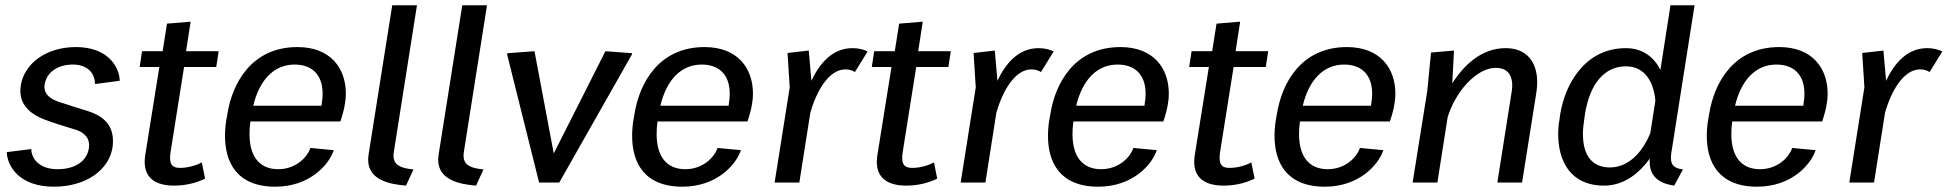

<svg xmlns="http://www.w3.org/2000/svg" viewBox="-20 -695 7415 731"><path d="M5.8 -115.8C7.5 -61.7 54.2 15.8 185 15.8C309.2 15.8 395 -49.2 408.3 -133.3C410 -142.5 410 -150.8 410 -159.2C410 -227.5 362.5 -256.7 315.8 -271.7C286.7 -280.8 235 -296.7 200.8 -308.3C177.5 -316.7 149.2 -332.5 149.2 -364.2C149.2 -366.7 149.2 -370 150 -373.3C157.5 -420 199.2 -449.2 258.3 -449.2C317.5 -449.2 341.7 -411.7 341.7 -375L435.8 -387.5C435 -440 390.8 -515.8 269.2 -515.8C155.8 -515.8 72.5 -453.3 59.2 -370C58.3 -362.5 57.5 -355.8 57.5 -349.2C57.5 -285.8 108.3 -255.8 149.2 -240C183.3 -226.7 233.3 -211.7 269.2 -200.8C290 -194.2 319.2 -178.3 319.2 -142.5C319.2 -138.3 319.2 -134.2 318.3 -130C310.8 -82.5 267.5 -50.8 199.2 -50.8C130 -50.8 99.2 -90.8 99.2 -127.5Z M511.7 -440H586.7L533.3 -106.7C531.7 -96.7 530.8 -87.5 530.8 -79.2C530.8 -14.2 575.8 11.7 643.3 11.7C693.3 11.7 734.2 -1.7 760.8 -15L748.3 -76.7C734.2 -68.3 700 -55.8 665.8 -55.8C640.8 -55.8 627.5 -64.2 627.5 -94.2C627.5 -101.7 628.3 -110 630 -120L680.8 -440H803.3L812.5 -500H688.3L705.8 -612.5L615.8 -605L599.2 -500H520.8Z M841.7 -238.3C838.3 -218.3 836.7 -197.5 836.7 -177.5C836.7 -79.2 880 15.8 1028.3 15.8C1160 15.8 1233.3 -69.2 1250.8 -123.3L1161.7 -131.7C1150 -95.8 1105.8 -50.8 1039.2 -50.8C966.7 -50.8 930 -100.8 930 -184.2C930 -199.2 930.8 -215 933.3 -232.5H1275.8C1283.3 -255 1290 -277.5 1293.3 -300C1295.8 -313.3 1296.7 -325.8 1296.7 -339.2C1296.7 -434.2 1239.2 -515.8 1112.5 -515.8C936.7 -515.8 864.2 -376.7 845.8 -261.7ZM944.2 -292.5C967.5 -390 1022.5 -449.2 1101.7 -449.2C1165 -449.2 1208.3 -413.3 1208.3 -338.3C1208.3 -326.7 1207.5 -314.2 1205 -300.8C1205 -298.3 1204.2 -295 1204.2 -292.5Z M1383.3 -106.7C1382.5 -100 1381.7 -92.5 1381.7 -86.7C1381.7 -9.2 1464.2 6.7 1525.8 11.7L1554.2 -50C1505.8 -54.2 1478.3 -66.7 1478.3 -101.7C1478.3 -105.8 1478.3 -110 1479.2 -115L1567.5 -675H1473.3Z M1650 -106.7C1649.2 -100 1648.3 -92.5 1648.3 -86.7C1648.3 -9.2 1730.8 6.7 1792.5 11.7L1820.8 -50C1772.5 -54.2 1745 -66.7 1745 -101.7C1745 -105.8 1745 -110 1745.8 -115L1834.2 -675H1740Z M1910.8 -487.5 2032.5 0H2109.2L2385.8 -487.5L2386.7 -492.5L2285 -500L2088.3 -110.8L2015 -500L1911.7 -492.5Z M2391.7 -238.3C2388.3 -218.3 2386.7 -197.5 2386.7 -177.5C2386.7 -79.2 2430 15.8 2578.3 15.8C2710 15.8 2783.3 -69.2 2800.8 -123.3L2711.7 -131.7C2700 -95.8 2655.8 -50.8 2589.2 -50.8C2516.7 -50.8 2480 -100.8 2480 -184.2C2480 -199.2 2480.8 -215 2483.3 -232.5H2825.8C2833.3 -255 2840 -277.5 2843.3 -300C2845.8 -313.3 2846.7 -325.8 2846.7 -339.2C2846.7 -434.2 2789.2 -515.8 2662.5 -515.8C2486.7 -515.8 2414.2 -376.7 2395.8 -261.7ZM2494.2 -292.5C2517.5 -390 2572.5 -449.2 2651.7 -449.2C2715 -449.2 2758.3 -413.3 2758.3 -338.3C2758.3 -326.7 2757.5 -314.2 2755 -300.8C2755 -298.3 2754.2 -295 2754.2 -292.5Z M2978.3 -493.3 2986.7 -362.5 2929.2 0H3023.3L3065 -265C3088.3 -348.3 3135.8 -430.8 3198.3 -430.8C3214.2 -430.8 3225 -426.7 3235 -420.8L3283.3 -499.2C3267.5 -506.7 3249.2 -511.7 3225.8 -511.7C3148.3 -511.7 3100 -452.5 3069.2 -387.5L3059.2 -502.5Z M3299.2 -440H3374.2L3320.8 -106.7C3319.2 -96.7 3318.3 -87.5 3318.3 -79.2C3318.3 -14.2 3363.3 11.7 3430.8 11.7C3480.8 11.7 3521.7 -1.7 3548.3 -15L3535.8 -76.7C3521.7 -68.3 3487.5 -55.8 3453.3 -55.8C3428.3 -55.8 3415 -64.2 3415 -94.2C3415 -101.7 3415.8 -110 3417.5 -120L3468.3 -440H3590.8L3600 -500H3475.8L3493.3 -612.5L3403.3 -605L3386.7 -500H3308.3Z M3686.7 -493.3 3695 -362.5 3637.5 0H3731.7L3773.3 -265C3796.7 -348.3 3844.2 -430.8 3906.7 -430.8C3922.5 -430.8 3933.3 -426.7 3943.3 -420.8L3991.7 -499.2C3975.8 -506.7 3957.5 -511.7 3934.2 -511.7C3856.7 -511.7 3808.3 -452.5 3777.5 -387.5L3767.5 -502.5Z M3975 -238.3C3971.7 -218.3 3970 -197.5 3970 -177.5C3970 -79.2 4013.3 15.8 4161.7 15.8C4293.3 15.8 4366.7 -69.2 4384.2 -123.3L4295 -131.7C4283.3 -95.8 4239.2 -50.8 4172.5 -50.8C4100 -50.8 4063.3 -100.8 4063.3 -184.2C4063.3 -199.2 4064.2 -215 4066.7 -232.5H4409.2C4416.7 -255 4423.3 -277.5 4426.7 -300C4429.2 -313.3 4430 -325.8 4430 -339.2C4430 -434.2 4372.5 -515.8 4245.8 -515.8C4070 -515.8 3997.5 -376.7 3979.2 -261.7ZM4077.5 -292.5C4100.8 -390 4155.8 -449.2 4235 -449.2C4298.3 -449.2 4341.7 -413.3 4341.7 -338.3C4341.7 -326.7 4340.8 -314.2 4338.3 -300.8C4338.3 -298.3 4337.5 -295 4337.5 -292.5Z M4507.5 -440H4582.5L4529.2 -106.7C4527.5 -96.7 4526.7 -87.5 4526.7 -79.2C4526.7 -14.2 4571.7 11.7 4639.2 11.7C4689.2 11.7 4730 -1.7 4756.7 -15L4744.2 -76.7C4730 -68.3 4695.8 -55.8 4661.7 -55.8C4636.7 -55.8 4623.3 -64.2 4623.3 -94.2C4623.3 -101.7 4624.2 -110 4625.8 -120L4676.7 -440H4799.2L4808.3 -500H4684.2L4701.7 -612.5L4611.7 -605L4595 -500H4516.7Z M4837.5 -238.3C4834.2 -218.3 4832.5 -197.5 4832.5 -177.5C4832.5 -79.2 4875.8 15.8 5024.2 15.8C5155.8 15.8 5229.2 -69.2 5246.7 -123.3L5157.5 -131.7C5145.8 -95.8 5101.7 -50.8 5035 -50.8C4962.5 -50.8 4925.8 -100.8 4925.8 -184.2C4925.8 -199.2 4926.7 -215 4929.2 -232.5H5271.7C5279.2 -255 5285.8 -277.5 5289.2 -300C5291.7 -313.3 5292.5 -325.8 5292.5 -339.2C5292.5 -434.2 5235 -515.8 5108.3 -515.8C4932.5 -515.8 4860 -376.7 4841.7 -261.7ZM4940 -292.5C4963.3 -390 5018.3 -449.2 5097.5 -449.2C5160.8 -449.2 5204.2 -413.3 5204.2 -338.3C5204.2 -326.7 5203.3 -314.2 5200.8 -300.8C5200.8 -298.3 5200 -295 5200 -292.5Z M5358.3 0H5452.5L5491.7 -249.2C5519.2 -340 5597.5 -436.7 5675.8 -436.7C5709.2 -436.7 5737.5 -419.2 5737.5 -369.2C5737.5 -361.7 5736.7 -352.5 5735 -343.3L5680.8 0H5775L5830 -346.7C5831.7 -358.3 5832.5 -370.8 5832.5 -382.5C5832.5 -454.2 5796.7 -511.7 5712.5 -511.7C5620.8 -511.7 5553.3 -447.5 5509.2 -377.5L5515.8 -502.5L5428.3 -495L5414.2 -350Z M5917.5 -240.8C5914.2 -222.5 5912.5 -203.3 5912.5 -184.2C5912.5 -85 5956.7 11.7 6087.5 11.7C6164.2 11.7 6221.7 -36.7 6261.7 -91.7C6260.8 -87.5 6260.8 -82.5 6260.8 -78.3C6260.8 -10 6317.5 6.7 6354.2 11.7L6387.5 -50C6354.2 -54.2 6341.7 -65.8 6341.7 -94.2C6341.7 -101.7 6342.5 -110 6344.2 -119.2L6431.7 -675H6340L6301.7 -429.2C6278.3 -475 6236.7 -511.7 6170 -511.7C6014.2 -511.7 5938.3 -374.2 5920 -259.2ZM6282.5 -311.7 6263.3 -188.3C6235.8 -120.8 6184.2 -57.5 6109.2 -57.5C6042.5 -57.5 6006.7 -102.5 6006.7 -184.2C6006.7 -201.7 6008.3 -220 6011.7 -240.8L6014.2 -259.2C6032.5 -376.7 6089.2 -442.5 6170 -442.5C6245 -442.5 6276.7 -379.2 6282.5 -311.7Z M6483.3 -238.3C6480 -218.3 6478.3 -197.5 6478.3 -177.5C6478.3 -79.2 6521.7 15.8 6670 15.8C6801.7 15.8 6875 -69.2 6892.5 -123.3L6803.3 -131.7C6791.7 -95.8 6747.5 -50.8 6680.8 -50.8C6608.3 -50.8 6571.7 -100.8 6571.7 -184.2C6571.7 -199.2 6572.5 -215 6575 -232.5H6917.5C6925 -255 6931.7 -277.5 6935 -300C6937.5 -313.3 6938.3 -325.8 6938.3 -339.2C6938.3 -434.2 6880.8 -515.8 6754.2 -515.8C6578.3 -515.8 6505.8 -376.7 6487.5 -261.7ZM6585.8 -292.5C6609.2 -390 6664.2 -449.2 6743.3 -449.2C6806.7 -449.2 6850 -413.3 6850 -338.3C6850 -326.7 6849.2 -314.2 6846.7 -300.8C6846.7 -298.3 6845.8 -295 6845.8 -292.5Z M7070 -493.3 7078.3 -362.5 7020.8 0H7115L7156.7 -265C7180 -348.3 7227.5 -430.8 7290 -430.8C7305.8 -430.8 7316.7 -426.7 7326.7 -420.8L7375 -499.2C7359.2 -506.7 7340.8 -511.7 7317.5 -511.7C7240 -511.7 7191.7 -452.5 7160.8 -387.5L7150.8 -502.5Z"/></svg>

Font: Boon Medium
Style: Italic
Weight: 500
Italic angle: -9°
Designer: Sungsit Sawaiwan
Foundry: FontUni
Version: Version 3.0